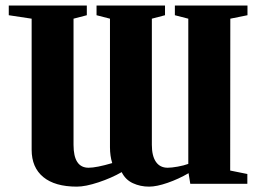

<svg xmlns="http://www.w3.org/2000/svg" viewBox="-20 -675 980 705"><path d="M672.4 -39.1Q635.7 -17.6 595.5 -3.7Q555.2 10.3 527.3 10.3Q495.1 10.3 467.8 -2.4Q440.4 -15.1 426.8 -43Q389.6 -21.5 341.8 -5.6Q293.9 10.3 262.2 10.3Q181.6 10.3 138.9 -24.9Q96.2 -60.1 96.2 -125V-606.4L12.2 -619.1V-654.8H298.8V-619.1L250 -606.4V-143.1Q250 -59.1 305.2 -59.1Q334 -59.1 392.1 -76.2Q383.8 -102.5 383.8 -134.3V-606.4L334.5 -619.1V-654.8H585.9V-619.1L537.6 -606.4V-143.1Q537.6 -102.5 552.5 -80.8Q567.4 -59.1 595.7 -59.1Q609.9 -59.1 632.8 -63.2Q655.8 -67.4 671.4 -73.2V-606.4L622.1 -619.1V-654.8H888.7V-619.1L825.7 -606.4L825.2 -48.8L888.2 -36.1V0H678.7Z"/></svg>

Font: Liberation Serif
Style: Bold
Weight: 700
Designer: Steve Matteson
Foundry: Ascender Corporation
Version: Version 2.1.5